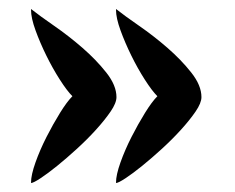

<svg xmlns="http://www.w3.org/2000/svg" viewBox="-20 -461 523 427"><path d="M49 -54Q49 -55 49 -55Q49 -72 59 -100Q69 -128 83.5 -156.5Q98 -185 113.5 -210Q129 -235 141 -247Q129 -259 113 -284Q97 -309 83 -337.5Q69 -366 59 -393.5Q49 -421 49 -439V-441Q68 -426 100.5 -403.5Q133 -381 163.5 -354.5Q194 -328 216.5 -299.5Q239 -271 239 -245Q239 -232 226 -213Q213 -194 193.5 -172.5Q174 -151 151 -130Q128 -109 107 -92Q86 -75 70 -64.5Q54 -54 49 -54ZM238 -54Q238 -55 238 -55Q238 -72 248 -100Q258 -128 272.5 -156.5Q287 -185 302.5 -210Q318 -235 330 -247Q318 -259 302 -284Q286 -309 272 -337.5Q258 -366 248 -393.5Q238 -421 238 -439V-441Q257 -426 289.5 -403.5Q322 -381 352.5 -354.5Q383 -328 405.5 -299.5Q428 -271 428 -245Q428 -232 415 -213Q402 -194 382.5 -172.5Q363 -151 340 -130Q317 -109 296 -92Q275 -75 259 -64.5Q243 -54 238 -54Z"/></svg>

Font: Reclame
Style: Regular
Weight: 400
Designer: Peter Wiegel
Foundry: Peter Wiegel
Version: Version 1.000